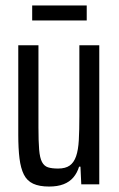

<svg xmlns="http://www.w3.org/2000/svg" viewBox="-20 -676 435 704"><path d="M160 8Q124 8 101.5 -2.5Q79 -13 67.5 -36Q56 -59 51.5 -95Q47 -131 47 -182V-510H121V-209Q121 -158 123.5 -127.5Q126 -97 134 -82Q142 -67 156 -62.5Q170 -58 193 -58Q220 -58 235.5 -69Q251 -80 259 -103Q267 -126 269 -162.5Q271 -199 271 -250V-510H344V0H278L275 -65H270Q263 -42 249 -25.5Q235 -9 213 -0.5Q191 8 160 8ZM98 -601V-656H298V-601Z"/></svg>

Font: Saira ExtraCondensed Medium
Style: Regular
Weight: 500
Width: 2
Designer: Hector Gatti with collaboration of the Omnibus-Type team
Foundry: Omnibus-Type
Version: Version 1.101